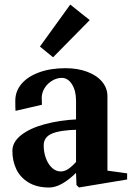

<svg xmlns="http://www.w3.org/2000/svg" viewBox="-20 -820 587 856"><path d="M35.2 -147Q35.2 -187.2 74.9 -218.1Q114.6 -249 180.6 -266.6Q246.6 -284.2 326.6 -288.2L319 -279.8V-371Q319 -415.8 300.8 -444.3Q282.6 -472.8 255.8 -472.8Q234 -472.8 213.3 -460.7Q192.6 -448.6 179.6 -428.5Q166.6 -408.4 166 -385Q166.4 -366.4 167 -353L49.2 -325.8Q48.2 -336.6 48.2 -371Q48.2 -413.4 76 -446.2Q103.8 -479 154.7 -497.5Q205.6 -516 272 -516Q326.2 -516 368.9 -500Q411.6 -484 435.3 -455.5Q459 -427 459 -391V-51.2L450.6 -60.4L546.8 -47.2V-19.8L332.2 15.8L321 5L318.6 -58L323.6 -53.8Q253.8 16 199.2 16Q143.8 16 106.7 -6.8Q69.6 -29.6 52.4 -66.4Q35.2 -103.2 35.2 -147ZM324.2 -103.4 319 -89.4V-255.6L328.6 -241.8Q250 -240.2 212.4 -224.7Q174.8 -209.2 174.8 -171.6Q174.8 -141.2 184.7 -114.5Q194.6 -87.8 211.9 -71.7Q229.2 -55.6 251.2 -55.6Q267.6 -55.6 284.4 -66.7Q301.2 -77.8 324.2 -103.4ZM158 -612.4 293.2 -799.6 380 -730.4 216.6 -564.6Z"/></svg>

Font: Wittgenstein
Style: Regular
Weight: 400
Designer: Jörg Drees
Foundry: Jörg Drees
Version: Version 1.003;Glyphs 3.1.2 (3151)